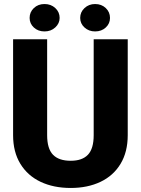

<svg xmlns="http://www.w3.org/2000/svg" viewBox="-20 -923 699 953"><path d="M201 -903Q233 -903 254.5 -883Q276 -863 276 -834Q276 -807 254.5 -787Q233 -767 201 -767Q169 -767 148 -786.5Q127 -806 127 -834Q127 -863 148 -883Q169 -903 201 -903ZM452 -903Q484 -903 505 -883Q526 -863 526 -834Q526 -806 505 -786.5Q484 -767 452 -767Q421 -767 399.5 -786.5Q378 -806 378 -834Q378 -863 399.5 -883Q421 -903 452 -903ZM331 10Q246 10 181.5 -20.5Q117 -51 81 -110Q45 -169 45 -252V-728H214V-252Q214 -185 243 -155Q272 -125 331 -125Q388 -125 416.5 -155Q445 -185 445 -252V-728H614V-252Q614 -169 578.5 -110Q543 -51 479 -20.5Q415 10 331 10Z"/></svg>

Font: Freesentation 9 Black
Style: Regular
Weight: 900
Designer: glyphs from Roboto by Christian Robertson / Hangul glyphs from Noto Sans CJK(Source Han Sans) by Jang Soo-young and Kang
Foundry: PT&
Version: Version 2.001